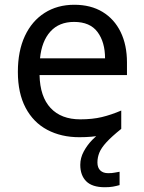

<svg xmlns="http://www.w3.org/2000/svg" viewBox="-20 -566 604 806"><path d="M389 116Q389 138 401 149.5Q413 161 434 161Q451 161 462.5 158.5Q474 156 482 155V211Q468 215 454 217.5Q440 220 420 220Q367 220 342 195Q317 170 317 126Q317 97 331.5 70Q346 43 367.5 21Q389 -1 409 -15L489 -25Q449 7 427 31Q405 55 397 75Q389 95 389 116ZM313 10Q237 10 178.5 -21Q120 -52 87.5 -113.5Q55 -175 55 -264Q55 -352 84.5 -415Q114 -478 167.5 -512Q221 -546 292 -546Q361 -546 410.5 -516Q460 -486 486.5 -431.5Q513 -377 513 -304V-251H146Q148 -160 192.5 -112.5Q237 -65 317 -65Q368 -65 407.5 -74.5Q447 -84 489 -102V-25Q448 -7 408 1.5Q368 10 313 10ZM148 -321H421Q421 -389 389.5 -431.5Q358 -474 291 -474Q228 -474 191.5 -433.5Q155 -393 148 -321Z"/></svg>

Font: Noto Sans Symbols
Style: Regular
Weight: 400
Designer: Monotype Design Team
Foundry: Monotype Imaging Inc.
Version: Version 2.002